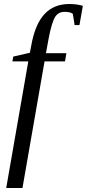

<svg xmlns="http://www.w3.org/2000/svg" viewBox="-20 -724 433 957"><path d="M92 213H11L121 -418H42L46 -442L129 -461L135 -493Q154 -602 201 -653Q248 -704 325 -704Q363 -704 393 -695L376 -599H352L343 -655Q330 -665 302 -665Q271 -665 255 -640Q238 -613 223 -535L209 -459H311L304 -418H202Z"/></svg>

Font: Libra Serif Modern
Style: Italic
Weight: 400
Italic angle: -12°
Designer: Stefan Peev, Context Ltd
Foundry: Stefan Peev, Context Ltd
Version: Version 1.000